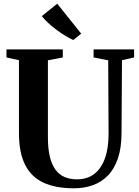

<svg xmlns="http://www.w3.org/2000/svg" viewBox="-20 -1010 754 1038"><path d="M380.5 8Q281.5 8 215.2 -22.5Q149 -53 115.8 -119Q82.5 -185 82.5 -290V-684.5L15 -699.5V-743H319.5V-699.5L239 -684V-269Q239 -207.5 249.2 -164Q259.5 -120.5 279.8 -93Q300 -65.5 329.2 -53Q358.5 -40.5 396.5 -40.5Q451 -40.5 489 -69.2Q527 -98 547 -153Q567 -208 567 -287L565 -684L486 -699.5V-743H705V-699.5L639.5 -684.5L637 -292Q637 -211 617.5 -153.8Q598 -96.5 563 -60.8Q528 -25 481.2 -8.5Q434.5 8 380.5 8ZM375.5 -794Q353.5 -804 330 -818.5Q306.5 -833 283.5 -850.2Q260.5 -867.5 240.5 -886Q220.5 -904.5 206 -923L289.5 -990L419 -828L376.5 -794Z"/></svg>

Font: Merriweather 72pt
Style: Bold
Weight: 700
Version: Version 2.100